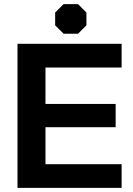

<svg xmlns="http://www.w3.org/2000/svg" viewBox="-20 -913 646 933"><path d="M65 -700H571V-585H201V-408H542V-295H201V-115H571V0H65ZM248 -790V-852L289 -893H359L400 -852V-790L359 -749H289Z"/></svg>

Font: Chakra Petch
Style: Bold
Weight: 700
Designer: Katatrad Aksorn Co.,Ltd.
Foundry: Cadson Demak Co.,Ltd.
Version: Version 1.000; ttfautohint (v1.6)